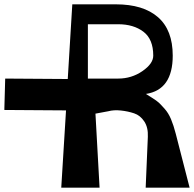

<svg xmlns="http://www.w3.org/2000/svg" viewBox="-93 -867 896 887"><path d="M580 0 590 -235Q592 -278 573.5 -306Q555 -334 526.5 -343.5Q498 -353 465.5 -356.5Q433 -360 407 -353L348 -342L367 0H190L212 -357L-73 -359L-69 -504L220 -502L241 -847H442Q569 -847 637 -787.5Q705 -728 705 -610Q705 -452 581 -433Q586 -430 609 -415.5Q632 -401 641 -392.5Q650 -384 667.5 -364.5Q685 -345 697 -316.5Q709 -288 719 -249L783 0ZM453 -504Q515 -504 565 -538.5Q615 -573 615 -610Q615 -686 569.5 -720.5Q524 -755 453 -755H313V-504Z"/></svg>

Font: OpenDyslexic
Style: Regular
Weight: 400
Designer: Abbie Gonzalez
Version: Version 0.920;hotconv 1.0.109;makeotfexe 2.5.65596